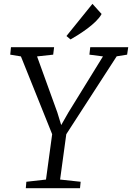

<svg xmlns="http://www.w3.org/2000/svg" viewBox="-20 -997 699 1017"><path d="M116.7 0H403.8L407.2 -34.2L298.3 -45.9L331.1 -286.1L598.1 -698.7L653.3 -707.5L659.2 -747.1H458L453.6 -707.5L525.4 -698.2L342.3 -401.4L304.2 -334.5L283.7 -401.4L176.3 -698.2L261.7 -707.5L266.6 -747.1H38.1L34.2 -707.5L90.8 -698.2L256.3 -286.1L223.6 -45.9L119.6 -34.2ZM353.5 -788.1C400.9 -814.9 491.7 -872.1 518.1 -922.9L469.7 -976.6L332 -806.2Z"/></svg>

Font: Merriweather
Style: Light Italic
Weight: 300
Italic angle: -7.5°
Designer: Eben Sorkin
Foundry: Eben Sorkin
Version: Version 1.001